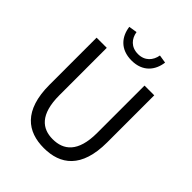

<svg xmlns="http://www.w3.org/2000/svg" viewBox="-260 -1084 1241 1241"><g transform="rotate(45 360.5 -464.0)"><path d="M360 13C510 13 624 -67 624 -303V-733H535V-300C535 -123 458 -68 360 -68C265 -68 190 -123 190 -300V-733H97V-303C97 -67 211 13 360 13ZM361 -788C464 -788 514 -854 524 -932L468 -941C459 -889 424 -847 361 -847C297 -847 262 -889 254 -941L197 -932C207 -854 257 -788 361 -788Z"/></g></svg>

Font: Squished Noto Sans CJK JP Regular
Style: Regular
Weight: 400
Designer: Ryoko NISHIZUKA (kana & ideographs); Paul D. Hunt (Latin, Greek & Cyrillic); Wenlong ZHANG (bopomofo); Sandoll Communica
Foundry: Adobe Systems Incorporated
Version: Version 1.004;PS 1.004;hotconv 1.0.82;makeotf.lib2.5.63406